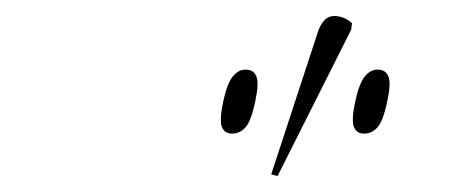

<svg xmlns="http://www.w3.org/2000/svg" viewBox="-20 -825 582 240"><path d="M327 -605 319 -607 378 -787Q385 -805 397.5 -805Q410 -805 420 -796L419 -788ZM270 -658Q261 -658 257.5 -666Q254 -674 259 -698Q264 -721 271 -729.5Q278 -738 287 -738Q297 -738 300.5 -729.5Q304 -721 299 -698Q294 -674 287 -666Q280 -658 270 -658ZM435 -658Q426 -658 422.5 -666Q419 -674 424 -698Q429 -721 436 -729.5Q443 -738 452 -738Q462 -738 465.5 -729.5Q469 -721 464 -698Q459 -674 452 -666Q445 -658 435 -658Z"/></svg>

Font: Noto Serif Display SemiCondensed Thin
Style: Italic
Weight: 100
Width: 4
Italic angle: -12°
Designer: Monotype Design Team
Foundry: Monotype Imaging Inc.
Version: Version 2.009